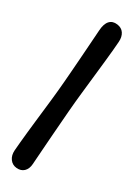

<svg xmlns="http://www.w3.org/2000/svg" viewBox="-129 -802 698 1002"><g transform="rotate(15 219.5 -300.5)"><path d="M270 -281.5Q260.5 -256 249.2 -224.5Q238 -193 225.8 -158.2Q213.5 -123.5 201.2 -88.5Q189 -53.5 177.5 -20.5Q166 12.5 156.5 40.2Q147 68 140 88Q130 117 109.2 128Q88.5 139 63 129.5Q38.5 120.5 29.2 96.5Q20 72.5 30 43.5Q37.5 22.5 47.8 -5.5Q58 -33.5 70.5 -65.5Q83 -97.5 96.2 -131.5Q109.5 -165.5 122.8 -199Q136 -232.5 148 -263.2Q160 -294 169.5 -319.5Q178.5 -343.5 189.2 -373.5Q200 -403.5 211.5 -436.5Q223 -469.5 234.8 -503.2Q246.5 -537 257.5 -568.8Q268.5 -600.5 277.8 -627.8Q287 -655 294 -675Q307 -714 328.5 -727.8Q350 -741.5 377.5 -730Q403 -719.5 410.8 -696.5Q418.5 -673.5 408.5 -644.5Q401.5 -623.5 391 -595.5Q380.5 -567.5 368.2 -535.2Q356 -503 342.5 -468.8Q329 -434.5 316 -400.8Q303 -367 291 -336.5Q279 -306 270 -281.5Z"/></g></svg>

Font: Fraunces 144pt S100 Black
Style: Regular
Weight: 900
Version: Version 1.000